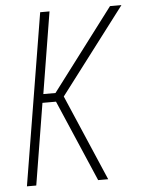

<svg xmlns="http://www.w3.org/2000/svg" viewBox="-53 -777 605 819"><g transform="rotate(-5 250.0 -367.5)"><path d="M29 0 150 -735H190L133 -386H185L449 -735H498L219 -368L377 0H334L184 -349H126L69 0Z"/></g></svg>

Font: Iosevka Extralight Oblique
Style: Regular
Weight: 200
Italic angle: -9°
Monospace: yes
Designer: Belleve Invis
Foundry: Belleve Invis
Version: Version 32.5.0; ttfautohint (v1.8.4)